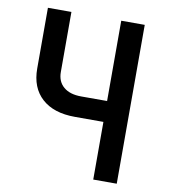

<svg xmlns="http://www.w3.org/2000/svg" viewBox="-82 -800 764 869"><g transform="rotate(10 300.0 -365.0)"><path d="M405 0V-265H274Q176 -265 122 -314Q68 -363 68 -451V-730H176V-454Q176 -410 205 -385.5Q234 -361 286 -361H405V-730H513V0Z"/></g></svg>

Font: JetBrains Mono SemiBold
Style: Regular
Weight: 472
Monospace: yes
Designer: Philipp Nurullin, Konstantin Bulenkov
Foundry: JetBrains
Version: Version 2.305; ttfautohint (v1.8.4.7-5d5b)